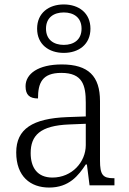

<svg xmlns="http://www.w3.org/2000/svg" viewBox="-20 -834 582 864"><path d="M267 -596C334 -596 387 -634 387 -705C387 -776 334 -814 267 -814C200 -814 147 -776 147 -705C147 -634 200 -596 267 -596ZM267 -632C222 -632 187 -655 187 -705C187 -755 222 -778 267 -778C312 -778 347 -755 347 -705C347 -655 312 -632 267 -632ZM201 10C291 10 333 -44 366 -94H371L383 0H495V-32H491C442 -32 430 -48 430 -112V-379C430 -491 378 -544 258 -544C152 -544 95 -502 95 -446C95 -406 114 -391 151 -391C151 -460 169 -506 256 -506C352 -506 366 -450 366 -372V-310L283 -307C127 -301 53 -254 53 -148C53 -40 117 10 201 10ZM216 -35C148 -35 118 -80 118 -145C118 -224 160 -269 292 -274L366 -277V-181C366 -105 304 -35 216 -35Z"/></svg>

Font: Noto Serif Ethiopic Light
Style: Regular
Weight: 300
Designer: Monotype Design Team
Foundry: Monotype Imaging Inc.
Version: Version 2.102